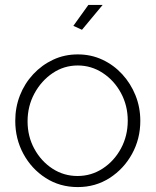

<svg xmlns="http://www.w3.org/2000/svg" viewBox="-20 -750 632 780"><path d="M296 10Q223 10 165.5 -27Q108 -64 75 -125Q42 -186 42 -259Q42 -314 61 -362.5Q80 -411 115 -448.5Q150 -486 196 -507.5Q242 -529 296 -529Q350 -529 396 -507.5Q442 -486 476.5 -448.5Q511 -411 530.5 -362.5Q550 -314 550 -259Q550 -186 516.5 -125Q483 -64 425.5 -27Q368 10 296 10ZM92 -257Q92 -196 119.5 -145.5Q147 -95 193 -65Q239 -35 295 -35Q351 -35 397.5 -65.5Q444 -96 471.5 -147Q499 -198 499 -260Q499 -321 471.5 -372Q444 -423 397.5 -453.5Q351 -484 296 -484Q240 -484 194 -453Q148 -422 120 -370.5Q92 -319 92 -257ZM313 -629 278 -645 339 -730H397Z"/></svg>

Font: Raleway Light
Style: Regular
Weight: 300
Designer: Matt McInerney, Pablo Impallari, Rodrigo Fuenzalida
Foundry: Matt McInerney, Pablo Impallari, Rodrigo Fuenzalida
Version: Version 4.026